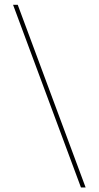

<svg xmlns="http://www.w3.org/2000/svg" viewBox="-20 -688 423 823"><path d="M347 115.5H327L36 -667.5H56Z"/></svg>

Font: Anek Bangla Medium Thin
Style: Regular
Weight: 250
Version: Version 1.003